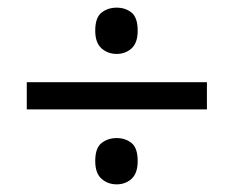

<svg xmlns="http://www.w3.org/2000/svg" viewBox="-20 -603 612 502"><path d="M285 -462Q262 -462 245.5 -476.5Q229 -491 229 -523Q229 -557 245.5 -570Q262 -583 285 -583Q308 -583 324 -570Q340 -557 340 -523Q340 -491 324 -476.5Q308 -462 285 -462ZM50 -317V-388H521V-317ZM285 -121Q262 -121 245.5 -135.5Q229 -150 229 -182Q229 -216 245.5 -229Q262 -242 285 -242Q308 -242 324 -229Q340 -216 340 -182Q340 -150 324 -135.5Q308 -121 285 -121Z"/></svg>

Font: Noto Sans SignWriting
Style: Regular
Weight: 400
Designer: Monotype Design Team
Foundry: Monotype Imaging Inc.
Version: Version 2.004; ttfautohint (v1.8.4.7-5d5b)